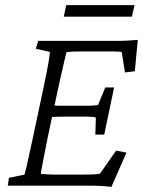

<svg xmlns="http://www.w3.org/2000/svg" viewBox="-20 -735 572 760"><path d="M420.9 4.9Q397.5 2 380.9 1Q364.3 0 350.6 0H10.7L15.6 -31.2L77.1 -43.9Q80.1 -53.7 83.5 -68.8Q86.9 -84 92.8 -110.4Q98.6 -136.7 108.4 -181.6L151.4 -383.8Q166 -453.1 171.4 -484.9Q176.8 -516.6 177.7 -529.3L122.1 -542L130.9 -573.2H452.1Q462.9 -573.2 473.6 -573.7Q484.4 -574.2 497.6 -575.2Q510.7 -576.2 525.4 -577.1L513.7 -453.1L474.6 -448.2L461.9 -529.3Q458 -530.3 448.7 -530.8Q439.5 -531.2 428.7 -531.2H300.8Q282.2 -531.2 269.5 -530.8Q256.8 -530.3 243.2 -528.3Q242.2 -526.4 238.3 -508.8Q234.4 -491.2 228.5 -466.8Q222.7 -442.4 217.3 -417.5Q211.9 -392.6 208 -375L168.9 -191.4Q165 -172.9 159.2 -142.1Q153.3 -111.3 147.9 -84Q142.6 -56.6 141.6 -46.9Q152.3 -45.9 165 -44.9Q177.7 -43.9 191.4 -43.9H306.6Q335.9 -43.9 353 -44.9Q370.1 -45.9 376 -47.9L439.5 -138.7L480.5 -130.9ZM357.4 -202.1 359.4 -269.5Q354.5 -271.5 344.7 -272.5Q335 -273.4 320.3 -273.4H236.3Q225.6 -273.4 210 -272.9Q194.3 -272.5 174.8 -271.5L185.5 -317.4Q204.1 -316.4 218.8 -316.4Q233.4 -316.4 244.1 -316.4H327.1Q341.8 -316.4 351.6 -317.4Q361.3 -318.4 368.2 -319.3L396.5 -388.7H431.6L392.6 -202.1ZM242.2 -714.8H512.7L502 -668.9H232.4Z"/></svg>

Font: Crimson Pro ExtraLight
Style: Italic
Weight: 250
Italic angle: -12°
Designer: Jacques Le Bailly
Foundry: Baron von Fonthausen
Version: Version 1.003